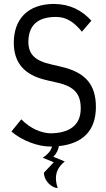

<svg xmlns="http://www.w3.org/2000/svg" viewBox="-20 -732 540 975"><path d="M203 145C204 191 247 223 273 223C267 205 264 188 264 173C264 140 278 113 309 88L251 64C268 47 276 28 279 10C402 -3 467 -70 467 -189C467 -303 413 -365 291 -393L240 -405C155 -424 125 -458 124 -519C125 -605 172 -646 265 -646C320 -646 358 -617 396 -571L444 -627C396 -679 337 -711 255 -712C120 -712 50 -634 50 -514C51 -416 99 -352 216 -325L268 -313C361 -293 390 -252 390 -181C390 -94 330 -55 233 -55C187 -58 136 -78 88 -126L38 -64C94 -16 175 12 233 12H244C240 30 227 49 197 69L253 92Z"/></svg>

Font: Mint Spirit
Style: Regular
Weight: 400
Designer: HARENDAL Hirwen
Foundry: Arkandis Digital Foundry.
Version: Version 1.004;FFEdit